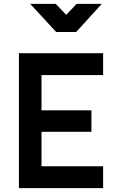

<svg xmlns="http://www.w3.org/2000/svg" viewBox="-20 -965 597 985"><path d="M77 0H509V-112H193V-289H449V-399H193V-580H509V-692H77ZM502 -945H373L320 -889L266 -945H135L268 -801H371Z"/></svg>

Font: TitilliumText22L
Style: 800 wt
Weight: 800
Designer: Campivisivi
Foundry: Campivisivi
Version: 1.000